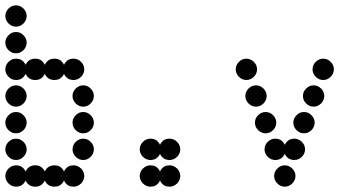

<svg xmlns="http://www.w3.org/2000/svg" viewBox="-20 -700 1336 720"><path d="M40 -80Q65 -80 76 -57Q87 -80 112 -80Q137 -80 148 -57Q159 -80 184 -80Q209 -80 220 -57Q231 -80 256 -80Q272 -80 284 -68Q296 -56 296 -40Q296 -24 284 -12Q272 0 256 0Q231 0 220 -23Q209 0 184 0Q159 0 148 -23Q137 0 112 0Q87 0 76 -23Q65 0 40 0Q24 0 12 -12Q0 -24 0 -40Q0 -56 12 -68Q24 -80 40 -80ZM264 -112Q252 -124 252 -140Q252 -156 264 -168Q276 -180 292 -180Q308 -180 320 -168Q332 -156 332 -140Q332 -124 320 -112Q308 -100 292 -100Q276 -100 264 -112ZM12 -112Q0 -124 0 -140Q0 -156 12 -168Q24 -180 40 -180Q56 -180 68 -168Q80 -156 80 -140Q80 -124 68 -112Q56 -100 40 -100Q24 -100 12 -112ZM264 -212Q252 -224 252 -240Q252 -256 264 -268Q276 -280 292 -280Q308 -280 320 -268Q332 -256 332 -240Q332 -224 320 -212Q308 -200 292 -200Q276 -200 264 -212ZM12 -212Q0 -224 0 -240Q0 -256 12 -268Q24 -280 40 -280Q56 -280 68 -268Q80 -256 80 -240Q80 -224 68 -212Q56 -200 40 -200Q24 -200 12 -212ZM264 -312Q252 -324 252 -340Q252 -356 264 -368Q276 -380 292 -380Q308 -380 320 -368Q332 -356 332 -340Q332 -324 320 -312Q308 -300 292 -300Q276 -300 264 -312ZM12 -312Q0 -324 0 -340Q0 -356 12 -368Q24 -380 40 -380Q56 -380 68 -368Q80 -356 80 -340Q80 -324 68 -312Q56 -300 40 -300Q24 -300 12 -312ZM40 -480Q65 -480 76 -457Q87 -480 112 -480Q137 -480 148 -457Q159 -480 184 -480Q209 -480 220 -457Q231 -480 256 -480Q272 -480 284 -468Q296 -456 296 -440Q296 -424 284 -412Q272 -400 256 -400Q231 -400 220 -423Q209 -400 184 -400Q159 -400 148 -423Q137 -400 112 -400Q87 -400 76 -423Q65 -400 40 -400Q24 -400 12 -412Q0 -424 0 -440Q0 -456 12 -468Q24 -480 40 -480ZM12 -512Q0 -524 0 -540Q0 -556 12 -568Q24 -580 40 -580Q56 -580 68 -568Q80 -556 80 -540Q80 -524 68 -512Q56 -500 40 -500Q24 -500 12 -512ZM12 -612Q0 -624 0 -640Q0 -656 12 -668Q24 -680 40 -680Q56 -680 68 -668Q80 -656 80 -640Q80 -624 68 -612Q56 -600 40 -600Q24 -600 12 -612Z M544 -80Q569 -80 580 -57Q591 -80 616 -80Q632 -80 644 -68Q656 -56 656 -40Q656 -24 644 -12Q632 0 616 0Q591 0 580 -23Q569 0 544 0Q528 0 516 -12Q504 -24 504 -40Q504 -56 516 -68Q528 -80 544 -80ZM544 -180Q569 -180 580 -157Q591 -180 616 -180Q632 -180 644 -168Q656 -156 656 -140Q656 -124 644 -112Q632 -100 616 -100Q591 -100 580 -123Q569 -100 544 -100Q528 -100 516 -112Q504 -124 504 -140Q504 -156 516 -168Q528 -180 544 -180Z M1020 -12Q1008 -24 1008 -40Q1008 -56 1020 -68Q1032 -80 1048 -80Q1064 -80 1076 -68Q1088 -56 1088 -40Q1088 -24 1076 -12Q1064 0 1048 0Q1032 0 1020 -12ZM1012 -180Q1037 -180 1048 -157Q1059 -180 1084 -180Q1100 -180 1112 -168Q1124 -156 1124 -140Q1124 -124 1112 -112Q1100 -100 1084 -100Q1059 -100 1048 -123Q1037 -100 1012 -100Q996 -100 984 -112Q972 -124 972 -140Q972 -156 984 -168Q996 -180 1012 -180ZM1092 -212Q1080 -224 1080 -240Q1080 -256 1092 -268Q1104 -280 1120 -280Q1136 -280 1148 -268Q1160 -256 1160 -240Q1160 -224 1148 -212Q1136 -200 1120 -200Q1104 -200 1092 -212ZM948 -212Q936 -224 936 -240Q936 -256 948 -268Q960 -280 976 -280Q992 -280 1004 -268Q1016 -256 1016 -240Q1016 -224 1004 -212Q992 -200 976 -200Q960 -200 948 -212ZM1128 -312Q1116 -324 1116 -340Q1116 -356 1128 -368Q1140 -380 1156 -380Q1172 -380 1184 -368Q1196 -356 1196 -340Q1196 -324 1184 -312Q1172 -300 1156 -300Q1140 -300 1128 -312ZM912 -312Q900 -324 900 -340Q900 -356 912 -368Q924 -380 940 -380Q956 -380 968 -368Q980 -356 980 -340Q980 -324 968 -312Q956 -300 940 -300Q924 -300 912 -312ZM1164 -412Q1152 -424 1152 -440Q1152 -456 1164 -468Q1176 -480 1192 -480Q1208 -480 1220 -468Q1232 -456 1232 -440Q1232 -424 1220 -412Q1208 -400 1192 -400Q1176 -400 1164 -412ZM876 -412Q864 -424 864 -440Q864 -456 876 -468Q888 -480 904 -480Q920 -480 932 -468Q944 -456 944 -440Q944 -424 932 -412Q920 -400 904 -400Q888 -400 876 -412Z"/></svg>

Font: Dotrice Condensed
Style: Regular
Weight: 400
Width: 2
Monospace: yes
Designer: Paul Flo Williams
Foundry: His Deeds Are Dust
Version: Version 1.001